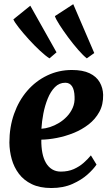

<svg xmlns="http://www.w3.org/2000/svg" viewBox="-20 -910 546 941"><path d="M453 -103.5Q439.5 -82.5 409.8 -55.5Q380 -28.5 335.2 -8.5Q290.5 11.5 231.5 11.5Q175 11.5 135.8 -7.5Q96.5 -26.5 72.5 -58.5Q48.5 -90.5 37.5 -130Q26.5 -169.5 26 -211Q26 -287 49 -352Q72 -417 113.5 -465Q155 -513 211.2 -540Q267.5 -567 332.5 -567Q385.5 -567 419 -551Q452.5 -535 468.5 -507.2Q484.5 -479.5 485.5 -445.5Q486.5 -397.5 466.8 -361.5Q447 -325.5 414 -300Q381 -274.5 340.5 -258.2Q300 -242 258.8 -234Q217.5 -226 182.5 -225.5Q182 -189 187.8 -160.2Q193.5 -131.5 205.5 -111.2Q217.5 -91 235.8 -80Q254 -69 278 -69Q314 -69 341.5 -81.2Q369 -93.5 389.8 -111.8Q410.5 -130 425.5 -148.5ZM300 -504.5Q270.5 -504.5 249.2 -483Q228 -461.5 214 -427Q200 -392.5 192.5 -353.5Q185 -314.5 183 -279Q202.5 -280 225 -287.2Q247.5 -294.5 269 -307.5Q290.5 -320.5 308.2 -339.2Q326 -358 336.5 -382Q347 -406 345.5 -435.5Q344.5 -470 333 -487.2Q321.5 -504.5 300 -504.5ZM222.5 -624Q204 -635.5 176.5 -661Q149 -686.5 121.2 -717Q93.5 -747.5 72.5 -774.2Q51.5 -801 45.5 -815L128.5 -882L257 -653.5ZM405.5 -624Q388 -637.5 363.5 -665.5Q339 -693.5 314.5 -726.5Q290 -759.5 271.8 -788Q253.5 -816.5 249 -831L339 -889.5L442 -650Z"/></svg>

Font: Merriweather 28pt ExtraBold
Style: Italic
Weight: 800
Italic angle: -7.8°
Version: Version 2.101